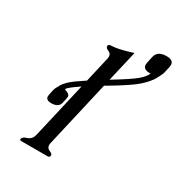

<svg xmlns="http://www.w3.org/2000/svg" viewBox="-184 -909 961 1032"><g transform="rotate(30 296.5 -393.0)"><path d="M391.1 -714.4 346.7 -522.9Q450.2 -585.9 481.2 -612.5Q512.2 -639.2 521 -661.6H516.1Q474.6 -661.6 474.1 -690.9Q474.1 -696.3 475.6 -702.6L483.9 -742.7L484.4 -744.1Q493.7 -785.2 546.9 -786.1H550.3Q592.8 -786.1 592.8 -755.9Q592.8 -750 591.8 -745.1L583 -705.1Q580.6 -694.8 573.2 -680.7Q565.9 -666.5 561 -657.2Q544.9 -628.4 506.8 -593.3Q468.8 -558.1 346.7 -485.8Q343.8 -484.4 341.6 -483.2Q339.4 -481.9 336.9 -480.5L242.7 -71.3Q240.7 -63.5 240.7 -57.1Q240.7 -37.6 260.5 -30Q280.3 -22.5 277.3 -10.3Q274.9 0 265.1 0H99.6Q91.3 0 91.3 -6.8Q91.3 -8.3 91.8 -10.3Q94.7 -22.5 121.1 -31Q147.5 -39.6 154.8 -71.3L234.4 -416Q168.5 -371.6 165.5 -360.4Q165 -357.4 168.9 -356.4Q181.2 -353.5 190.9 -345.9Q200.7 -338.4 197.8 -324.2L190.9 -292V-291Q183.6 -258.3 140.6 -256.8H138.2Q104 -256.8 104 -280.3Q104 -285.2 105 -290L111.8 -321.8L112.3 -324.2Q113.8 -331.5 119.1 -341.3Q124.5 -352.5 129.4 -360.4Q139.2 -377.9 161.1 -398.2Q183.1 -418.5 244.1 -458.5L279.8 -613.8Q281.7 -621.6 281.7 -627.4Q281.7 -647 263.4 -654.3Q245.1 -661.6 245.1 -672.4Q245.1 -673.8 245.1 -675.3Q247.6 -685.5 257.8 -685.5Q290.5 -687 324 -695.3Q357.4 -703.6 391.1 -714.4Z"/></g></svg>

Font: Caudex
Style: Italic
Weight: 400
Italic angle: -13°
Version: Version 1.04